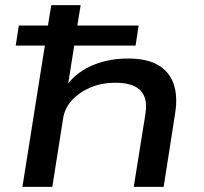

<svg xmlns="http://www.w3.org/2000/svg" viewBox="-20 -725 793 745"><path d="M67 0 154 -548H41L53 -626H166L179 -705H293L280 -626H518L506 -548H268L241 -378H227Q267 -439 332 -468.5Q397 -498 477 -498Q550 -498 593.5 -472.5Q637 -447 653.5 -400Q670 -353 660 -288L615 0H499L544 -281Q551 -324 540 -350.5Q529 -377 501.5 -390.5Q474 -404 428 -404Q375 -404 331 -385.5Q287 -367 259 -336Q231 -305 225 -266L183 0Z"/></svg>

Font: Nunito Sans 10pt Expanded SemiBold
Style: Italic
Weight: 600
Width: 7
Italic angle: -9°
Designer: Vernon Adams
Foundry: Vernon Adams
Version: Version 3.101;gftools[0.9.27]